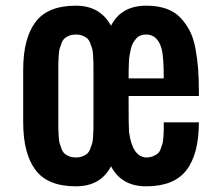

<svg xmlns="http://www.w3.org/2000/svg" viewBox="-20 -654 790 683"><path d="M437.5 -281.2Q437.5 -204.1 439 -185.5Q450.2 -96.7 500 -93.8Q513.2 -93.8 523.4 -97.9Q533.7 -102.1 540.3 -107.2Q546.9 -112.3 551.3 -123.5Q555.7 -134.8 557.9 -142.3Q560.1 -149.9 561.3 -166.5Q562.5 -183.1 562.5 -191.4Q562.5 -199.7 562.5 -218.8H687.5Q687.5 -106.4 643.3 -48.8Q599.1 8.8 500 8.8Q412.1 8.8 375 -62.5Q337.9 8.8 250 8.8Q149.4 8.8 106 -49.8Q62.5 -108.4 62.5 -218.8V-406.2Q62.5 -516.6 106 -575.2Q149.4 -633.8 250 -633.8Q335.9 -633.8 375 -562.5Q411.1 -633.8 500.5 -633.8Q540 -633.8 570.6 -623.3Q601.1 -612.8 621.3 -591.6Q641.6 -570.3 655 -544.2Q668.5 -518.1 675.3 -481.2Q682.1 -444.3 684.8 -408.7Q687.5 -373 687.5 -327.1V-312.5H437.5ZM187.5 -406.2V-218.8Q187.5 -200.7 187.7 -191.7Q188 -182.6 189 -167Q189.9 -151.4 192.4 -143.1Q194.8 -134.8 199.2 -123.8Q203.6 -112.8 210.2 -107.2Q216.8 -101.6 226.8 -97.7Q236.8 -93.8 250 -93.8Q263.2 -93.8 273.2 -97.7Q283.2 -101.6 289.8 -107.2Q296.4 -112.8 300.8 -123.8Q305.2 -134.8 307.6 -143.1Q310.1 -151.4 311 -167Q312 -182.6 312.3 -191.7Q312.5 -200.7 312.5 -218.8V-406.2Q312.5 -424.3 312.3 -433.3Q312 -442.4 311 -458Q310.1 -473.6 307.6 -481.9Q305.2 -490.2 300.8 -501.2Q296.4 -512.2 289.8 -517.8Q283.2 -523.4 273.2 -527.3Q263.2 -531.2 250 -531.2Q236.8 -531.2 226.8 -527.3Q216.8 -523.4 210.2 -517.8Q203.6 -512.2 199.2 -501.2Q194.8 -490.2 192.4 -481.9Q189.9 -473.6 189 -458Q188 -442.4 187.7 -433.3Q187.5 -424.3 187.5 -406.2ZM562.5 -375Q562.5 -450.2 555.2 -479.5Q541 -530.8 500.5 -531.2Q488.8 -531.2 479.5 -527.6Q470.2 -523.9 463.9 -516.1Q457.5 -508.3 452.9 -500.5Q448.2 -492.7 445.3 -479Q442.4 -465.3 440.7 -455.8Q439 -446.3 438.5 -429.7Q438 -413.1 437.7 -404.3Q437.5 -395.5 437.5 -379.4Q437.5 -376.5 437.5 -375Z"/></svg>

Font: OswaldRegular
Style: Regular
Weight: 400
Designer: vernon adams
Foundry: vernon adams
Version: Version 1.000